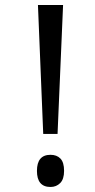

<svg xmlns="http://www.w3.org/2000/svg" viewBox="-20 -734 377 764"><path d="M152 -201 131 -714H231L209 -201ZM127 -54Q127 -118 181 -118Q206 -118 220.5 -103Q235 -88 235 -54Q235 -21 219.5 -5.5Q204 10 181 10Q127 10 127 -54Z"/></svg>

Font: Noto Sans Bengali ExtraCondensed
Style: Regular
Weight: 400
Width: 2
Designer: Jelle Bosma - Monotype Design Team
Foundry: Monotype Imaging Inc.
Version: Version 2.003